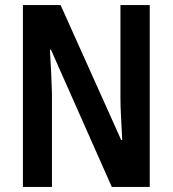

<svg xmlns="http://www.w3.org/2000/svg" viewBox="-20 -734 678 754"><path d="M568 0H419L180 -539H176Q179 -491 181 -448Q183 -405 184 -368V0H70V-714H218L456 -184H460Q458 -229 455.5 -272Q453 -315 453 -351V-714H568Z"/></svg>

Font: Avrile Sans Condensed SemiBold
Style: Regular
Weight: 600
Width: 3
Designer: Monotype Design Team
Foundry: Monotype Imaging Inc.
Version: Version 2.001;September 10, 2019;FontCreator 11.5.0.2425 64-